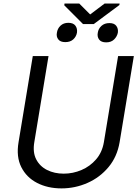

<svg xmlns="http://www.w3.org/2000/svg" viewBox="-20 -1041 781 1074"><path d="M640.6 -727.3H728.7L649.1 -245.7Q635.3 -164.1 587 -106.2Q538.7 -48.3 469.5 -17.8Q400.2 12.8 323.9 12.8Q246.8 12.8 187.5 -17.8Q128.2 -48.3 99.1 -106.2Q70 -164.1 83.8 -245.7L163.4 -727.3H251.4L171.9 -245.7Q162.3 -188.9 182.5 -149.7Q202.8 -110.4 243.6 -90Q284.4 -69.6 336.6 -69.6Q388.1 -69.6 435.9 -90Q483.7 -110.4 517.6 -149.7Q551.5 -188.9 561.1 -245.7ZM423.3 -1021.3 484.4 -960.2 565.3 -1021.3H649.1L647.7 -1012.8L504.3 -906.2H444.6L339.5 -1011.4L340.9 -1021.3ZM298.3 -858Q301.5 -881.4 318.5 -897.4Q335.6 -913.4 362.2 -913.4Q389.9 -913.4 401.8 -897.4Q413.7 -881.4 410.5 -858Q406.2 -835.6 389.6 -820.5Q372.9 -805.4 345.2 -805.4Q317.5 -805.4 305.8 -821Q294 -836.6 298.3 -858ZM527 -858Q530.2 -880.3 547.4 -896.1Q564.6 -911.9 592.3 -911.9Q619 -911.9 630.7 -896.1Q642.4 -880.3 639.2 -858Q634.9 -836.6 618.3 -820.3Q601.6 -804 573.9 -804Q546.2 -804 534.4 -819.8Q522.7 -835.6 527 -858Z"/></svg>

Font: Inter UI
Style: Italic
Weight: 400
Italic angle: -9.39999°
Designer: Rasmus Andersson
Foundry: rsms
Version: 3.2;8d6f07862